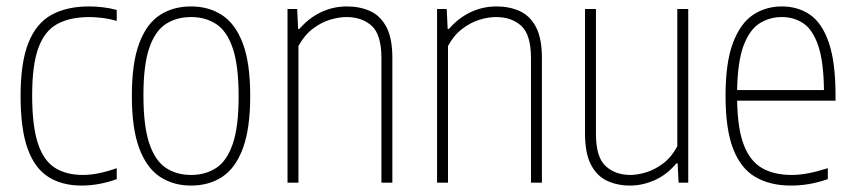

<svg xmlns="http://www.w3.org/2000/svg" viewBox="-20 -568 2656 597"><path d="M234 9Q173 9 130.5 -17.8Q88 -44.5 66 -105.5Q44 -166.5 44 -270Q44 -373.5 68.2 -434.5Q92.5 -495.5 140 -521.8Q187.5 -548 257 -548Q276.5 -548 299 -545.5Q321.5 -543 343 -537V-503Q318.5 -510 296 -512.5Q273.5 -515 259 -515Q198.5 -515 158.8 -493.8Q119 -472.5 99.5 -419.5Q80 -366.5 80 -272Q80 -176.5 97.8 -122.5Q115.5 -68.5 150.8 -46.2Q186 -24 238 -24Q260 -24 285.8 -29Q311.5 -34 343 -45V-11Q287.5 9 234 9Z M574 9Q519 9 477.5 -18.2Q436 -45.5 413 -106.8Q390 -168 390 -270Q390 -372 412.8 -433Q435.5 -494 476.8 -521Q518 -548 574 -548Q629 -548 670.5 -521Q712 -494 735 -433Q758 -372 758 -270Q758 -168 735.2 -106.8Q712.5 -45.5 671.2 -18.2Q630 9 574 9ZM574 -24Q619 -24 652.2 -45.8Q685.5 -67.5 703.8 -120.8Q722 -174 722 -268Q722 -364 703.8 -417.8Q685.5 -471.5 652.2 -493.2Q619 -515 574 -515Q529 -515 495.8 -493.5Q462.5 -472 444.2 -419Q426 -366 426 -272Q426 -176 444.2 -122Q462.5 -68 495.8 -46Q529 -24 574 -24Z M874 0V-540H904L907 -478H911Q939 -511 977 -529.5Q1015 -548 1059 -548Q1099 -548 1131 -533.5Q1163 -519 1181.5 -484Q1200 -449 1200 -388V0H1166V-387Q1166 -460 1136 -487.5Q1106 -515 1057 -515Q1034 -515 1006.5 -506.8Q979 -498.5 952.8 -478.8Q926.5 -459 908 -425V0Z M1339 0V-540H1369L1372 -478H1376Q1404 -511 1442 -529.5Q1480 -548 1524 -548Q1564 -548 1596 -533.5Q1628 -519 1646.5 -484Q1665 -449 1665 -388V0H1631V-387Q1631 -460 1601 -487.5Q1571 -515 1522 -515Q1499 -515 1471.5 -506.8Q1444 -498.5 1417.8 -478.8Q1391.5 -459 1373 -425V0Z M1939 9Q1899.5 9 1867.8 -5.8Q1836 -20.5 1817.5 -56Q1799 -91.5 1799 -154V-540H1833V-152Q1833 -79.5 1863 -51.8Q1893 -24 1940 -24Q1962 -24 1989.2 -32.2Q2016.5 -40.5 2042.2 -60Q2068 -79.5 2086 -113V-540H2120V0H2090L2087 -60H2083Q2054 -25 2016 -8Q1978 9 1939 9Z M2440 9Q2374 9 2328.5 -17.8Q2283 -44.5 2259.5 -105.5Q2236 -166.5 2236 -270Q2236 -373.5 2259 -434.5Q2282 -495.5 2321.5 -521.8Q2361 -548 2411 -548Q2461.5 -548 2499 -522Q2536.5 -496 2557.2 -435.2Q2578 -374.5 2578 -270V-255H2272Q2273.5 -167 2293 -116.8Q2312.5 -66.5 2349.8 -45.2Q2387 -24 2442 -24Q2465.5 -24 2492.2 -29Q2519 -34 2554 -45V-11Q2522 0 2494.2 4.5Q2466.5 9 2440 9ZM2411 -515Q2373 -515 2342 -495.5Q2311 -476 2292.2 -426.5Q2273.5 -377 2272 -288H2542Q2541 -377 2524 -426.5Q2507 -476 2477.8 -495.5Q2448.5 -515 2411 -515Z"/></svg>

Font: Encode Sans Cnd Th
Style: Regular
Weight: 100
Width: 3
Designer: Multiple Designers
Foundry: Impallari Type
Version: Version 3.002; ttfautohint (v1.8.3) -l 8 -r 50 -G 200 -x 14 